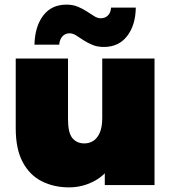

<svg xmlns="http://www.w3.org/2000/svg" viewBox="-20 -800 738 830"><path d="M278 10Q213 10 160.5 -16.5Q108 -43 78 -99.5Q48 -156 48 -245V-547H274V-284Q274 -226 293 -203Q312 -180 345 -180Q365 -180 382.5 -190.5Q400 -201 411 -225.5Q422 -250 422 -290V-547H648V0H433V-158L476 -115Q447 -51 393.5 -20.5Q340 10 278 10ZM429 -597Q401 -597 379.5 -606Q358 -615 340.5 -626.5Q323 -638 309 -647Q295 -656 281 -656Q262 -656 250 -643Q238 -630 236 -607H129Q131 -686 167 -733Q203 -780 267 -780Q295 -780 316.5 -771Q338 -762 355.5 -750.5Q373 -739 387.5 -730Q402 -721 415 -721Q435 -721 447 -733.5Q459 -746 460 -767H567Q566 -691 529.5 -644Q493 -597 429 -597Z"/></svg>

Font: MOST Montserrat Black
Style: Regular
Weight: 900
Designer: Julieta Ulanovsky
Foundry: Julieta Ulanovsky
Version: Version 8.000;March 11, 2024;FontCreator 15.0.0.2926 64-bit